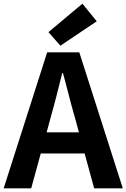

<svg xmlns="http://www.w3.org/2000/svg" viewBox="-24 -1026 689 1046"><path d="M305 -777 503 -910 425 -1006 240 -851ZM-4 0H146L198 -190H437L489 0H645L408 -741H233ZM230 -305 252 -386C274 -463 295 -547 315 -628H319C341 -549 361 -463 384 -386L406 -305Z"/></svg>

Font: Source Han Sans KR
Style: Bold
Weight: 700
Designer: Ryoko NISHIZUKA 西塚涼子 (kana, bopomofo & ideographs); Paul D. Hunt (Latin, Greek & Cyrillic); Sandoll Communications 산돌커뮤니
Foundry: Adobe
Version: Version 2.004;hotconv 1.0.118;makeotfexe 2.5.65603